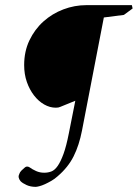

<svg xmlns="http://www.w3.org/2000/svg" viewBox="-20 -530 536 747"><path d="M462 -472 384 -462 299 -22Q288 35 266.5 78Q245 121 204 156Q193 166 180 173.5Q167 181 155 186.5Q143 192 133 194.5Q123 197 119 197Q99 197 83.5 190Q68 183 60 175Q48 160 55 147Q57 140 63.5 133.5Q70 127 75 123Q84 114 95 121Q106 129 120.5 135.5Q135 142 152 142Q167 142 180 137Q193 132 204.5 115.5Q216 99 227 69Q238 39 248 -12L273 -138L214 -114Q208 -111 197 -111Q174 -111 152 -123.5Q130 -136 112.5 -158.5Q95 -181 84.5 -211Q74 -241 74 -277Q74 -330 94.5 -373Q115 -416 149 -446.5Q183 -477 226.5 -493.5Q270 -510 316 -510H493L496 -497Z"/></svg>

Font: Lucien Schoenschriftv CAT
Style: Regular
Weight: 400
Designer: Lucian Bernhard 1928
Foundry: CAT-Fonts Peter Wiegel
Version: Version 1.000